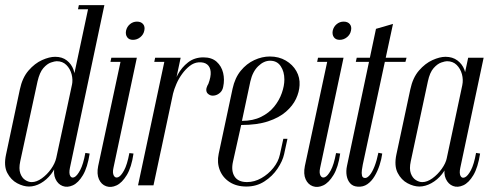

<svg xmlns="http://www.w3.org/2000/svg" viewBox="-34 -719 1924 745"><path d="M237.2 -67.2 371 -699H311L178 -74.6Q171.9 -45.1 181.2 -24.8Q190.5 -4.4 208.9 2.7Q227.2 9.8 248.6 0.1Q270 -9.6 287.8 -39.4Q305.5 -69.2 313.9 -123.2L297.2 -125.6Q289.2 -81.8 277.2 -59.1Q265.1 -36.5 254.6 -31.6Q244 -26.6 238.5 -36.4Q233 -46.2 237.2 -67.2ZM317.6 -683 321 -699H272L268.6 -683ZM245.1 -388.6 184.2 -105.9Q179.5 -85.1 164.1 -63.3Q148.6 -41.5 128.2 -26.9Q107.9 -12.4 88.9 -12.4Q76.5 -12.4 63.8 -20.6Q51.1 -28.8 44.8 -46.4Q38.4 -64.1 44.5 -92.9L111.6 -403Q119.6 -438 134.2 -454.8Q148.9 -471.5 163.8 -476.5Q178.6 -481.5 186 -481.5Q208.8 -481.5 223.4 -467Q238 -452.5 243.8 -431.1Q249.5 -409.6 245.1 -388.6ZM187.4 -92 253.8 -402.6Q258.9 -426.9 251.2 -448.5Q243.5 -470.1 225.4 -484.4Q207.4 -498.6 180 -498.6Q157.6 -498.6 129.2 -485.9Q100.8 -473.1 76.7 -445.3Q52.6 -417.5 43 -371.8L-10.6 -119.2Q-20.1 -75.6 -5.8 -48.2Q8.5 -20.8 32.6 -8Q56.8 4.8 78.4 4.8Q101.6 4.8 124.4 -8.2Q147.1 -21.2 164.3 -43.4Q181.5 -65.5 187.4 -92Z M437 -495H497L406.1 -67.2Q401.9 -48 407.6 -37.6Q413.2 -27.2 424.2 -31.3Q435.1 -35.4 447.3 -57.6Q459.5 -79.8 468 -125L484 -123.2Q476.4 -69.9 458 -39.8Q439.6 -9.6 418.1 0.4Q396.5 10.4 377.8 3.6Q359.1 -3.1 349.9 -23.5Q340.8 -43.9 346.9 -74.6ZM394.6 -479 398 -495H447L443.6 -479ZM455.1 -600.2Q458.6 -615.5 470.4 -625.3Q482.2 -635.1 497.5 -635.1Q513.4 -635.1 521.4 -625.3Q529.4 -615.5 525.9 -600.2Q523 -585 510.4 -574.7Q497.8 -564.4 481.9 -564.4Q466.6 -564.4 459.4 -574.7Q452.2 -585 455.1 -600.2Z M586.6 -145.2 635 -375.1Q640.8 -401.9 655.9 -429.8Q671.1 -457.8 695.9 -477.1Q720.8 -496.4 755.4 -496.4Q787.6 -496.4 806.6 -479.4Q825.5 -462.4 831.8 -436.2Q838 -410 832 -381.9Q829.4 -368.2 820.4 -359.8Q811.4 -351.4 800.5 -348.9Q789.6 -346.4 781.2 -349.8Q770.2 -355 767.7 -362.8Q765.1 -370.5 767.8 -378.9Q770.4 -387.4 774.5 -393.6Q785 -421.5 783.4 -440.4Q781.9 -459.2 769.9 -468.9Q757.9 -478.6 736.2 -477.1Q718.1 -475.6 702.1 -463.1Q686 -450.5 672.6 -432.1Q659.2 -413.6 650.4 -393.1Q641.5 -372.5 637.5 -356L590.4 -134.6ZM501.6 0 607 -495H667L561.6 0ZM564.6 -479 568 -495H617L623.6 -479Z M814.5 -122 868.4 -374.8Q877.5 -416.8 900.1 -444.4Q922.8 -472.1 952.8 -485.9Q982.9 -499.8 1013 -499.8Q1048 -499.8 1074.9 -484Q1101.8 -468.2 1116 -443.1Q1130.2 -417.9 1128.4 -388.6Q1127.2 -362.4 1114.7 -335.6Q1102.1 -308.8 1075.6 -285.6Q1049.1 -262.4 1006.3 -248.2Q963.5 -234 901.8 -234L870 -91.6Q862.1 -56.1 876.1 -34.3Q890 -12.5 924.6 -12.5Q953.1 -12.5 980.1 -27.8Q1007 -43 1026.6 -67.4Q1046.2 -91.8 1052 -119.1L1065.4 -180.4H1081.4L1068.4 -120.6Q1062.6 -94.2 1042.9 -64.7Q1023.1 -35.1 992.2 -15.2Q961.4 4.8 922.1 4.8Q883.6 4.8 856.8 -12.7Q830 -30.1 818.7 -59.2Q807.4 -88.4 814.5 -122ZM904.8 -250Q947.9 -250 979.2 -265.6Q1010.5 -281.1 1030.2 -305.7Q1049.9 -330.2 1059.6 -358.2Q1069.4 -386.1 1069.4 -410.5Q1069.4 -441 1055.2 -462.2Q1041.1 -483.4 1014 -483.4Q989.8 -483.4 967.9 -462.2Q946 -441 937.4 -403Z M1239 -495H1299L1208.1 -67.2Q1203.9 -48 1209.6 -37.6Q1215.2 -27.2 1226.2 -31.3Q1237.1 -35.4 1249.3 -57.6Q1261.5 -79.8 1270 -125L1286 -123.2Q1278.4 -69.9 1260 -39.8Q1241.6 -9.6 1220.1 0.4Q1198.5 10.4 1179.8 3.6Q1161.1 -3.1 1151.9 -23.5Q1142.8 -43.9 1148.9 -74.6ZM1196.6 -479 1200 -495H1249L1245.6 -479ZM1257.1 -600.2Q1260.6 -615.5 1272.4 -625.3Q1284.2 -635.1 1299.5 -635.1Q1315.4 -635.1 1323.4 -625.3Q1331.4 -615.5 1327.9 -600.2Q1325 -585 1312.4 -574.7Q1299.8 -564.4 1283.9 -564.4Q1268.6 -564.4 1261.4 -574.7Q1254.2 -585 1257.1 -600.2Z M1424.9 -607.1 1490.9 -626.2 1373.6 -80Q1372 -71.6 1370.2 -59.4Q1368.5 -47.1 1370.6 -37.8Q1372.6 -28.4 1383 -28.4Q1391.1 -28.4 1400.9 -39.9Q1410.6 -51.4 1419.3 -73.6Q1428 -95.8 1434.2 -126.2L1449.2 -123.2Q1446.4 -102 1438.9 -78.6Q1431.4 -55.2 1419.6 -35.5Q1407.9 -15.8 1391.4 -4.3Q1374.9 7.1 1353.4 5.2Q1335.5 4.1 1325 -7.5Q1314.5 -19.1 1311.2 -37.1Q1308 -55.1 1312.5 -75.8ZM1451.9 -479 1456.1 -495H1543.5L1539.2 -479ZM1346.6 -479 1350.2 -495H1408.1L1403.9 -479Z M1751.9 -67.2Q1747.6 -46.2 1753.1 -36.1Q1758.6 -26 1769.9 -30.9Q1781.1 -35.9 1793.2 -58.5Q1805.2 -81.1 1813.2 -125.6L1828.9 -123.2Q1820.5 -69.2 1802.8 -39.4Q1785 -9.6 1763.4 0.1Q1741.9 9.8 1723.7 2.7Q1705.5 -4.4 1696 -24.8Q1686.5 -45.1 1693 -74.6L1782.6 -495H1842.6ZM1759.8 -388.6Q1764.1 -409.6 1758.4 -431.1Q1752.6 -452.5 1738 -467Q1723.4 -481.5 1700.2 -481.5Q1693.2 -481.5 1678.4 -476.5Q1663.5 -471.5 1648.6 -454.8Q1633.6 -438 1626.2 -403L1559.8 -92.9Q1553.6 -64.1 1560 -46.4Q1566.4 -28.8 1579.2 -20.6Q1592.1 -12.4 1604.5 -12.4Q1623.5 -12.4 1644 -27.2Q1664.5 -42.1 1680.1 -63.9Q1695.8 -85.8 1699.9 -106.5ZM1704.5 -92Q1698.6 -65.5 1681 -43.4Q1663.4 -21.2 1639.8 -8.2Q1616.2 4.8 1593 4.8Q1571.4 4.8 1547.2 -8Q1523.1 -20.8 1509 -48.2Q1494.9 -75.6 1504 -119.2L1558 -371.8Q1567.6 -417.5 1591.7 -445.3Q1615.8 -473.1 1644.2 -485.9Q1672.6 -498.6 1694.6 -498.6Q1722 -498.6 1740.9 -484.4Q1759.8 -470.1 1767.9 -448.5Q1776 -426.9 1771.2 -402.6Z"/></svg>

Font: Emberly Black
Style: Italic
Weight: 900
Italic angle: -12°
Designer: Rajesh Rajput
Foundry: Rajesh Rajput
Version: Version 1.000